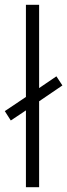

<svg xmlns="http://www.w3.org/2000/svg" viewBox="-26 -831 280 800"><path d="M82 -51H137V-409L234 -475L209 -513L137 -464V-811H82V-427L-6 -368L19 -329L82 -371Z"/></svg>

Font: Noto Sans Tamil UI SemiCondensed Light
Style: Regular
Weight: 300
Width: 4
Designer: Jelle Bosma - Monotype Design Team
Foundry: Monotype Imaging Inc.
Version: Version 2.004